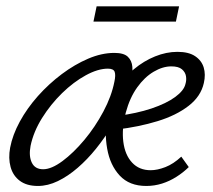

<svg xmlns="http://www.w3.org/2000/svg" viewBox="-20 -589 686 617"><path d="M102 8.6Q66 8.6 43.9 -7.8Q21.7 -24.3 14 -52.5Q6.3 -80.7 12.6 -114.6Q20.3 -155.3 43.6 -198.2Q66.9 -241 101.9 -280.4Q137 -319.7 178.6 -350.9Q220.2 -382 263.5 -400.5Q306.9 -419 347.6 -419Q377.9 -419 390.8 -406.6Q403.8 -394.1 405.3 -374Q406.8 -354 401.3 -329.6Q394.6 -296.6 378.2 -259.4Q361.9 -222.1 339.1 -183.8Q316.3 -145.5 288.5 -111.1Q260.8 -76.7 229.7 -49.8Q198.7 -22.9 166.1 -7.1Q133.6 8.6 102 8.6ZM118.7 -45.1Q145.2 -45.1 180.7 -71.3Q216.1 -97.6 251 -139.3Q285.8 -181 312.2 -230.5Q338.5 -279.9 347.6 -326.5Q352.2 -347.6 348.5 -358Q344.8 -368.4 326.7 -368.4Q294.7 -368.4 255.6 -347Q216.5 -325.7 179.5 -289.7Q142.6 -253.6 115.1 -209.6Q87.6 -165.6 78.2 -120.2Q72 -87.3 82.3 -66.2Q92.6 -45.1 118.7 -45.1ZM450 8.6Q395.9 8.6 364.9 -24.6Q333.8 -57.9 324.4 -111.2Q314.9 -164.5 325.3 -224.2Q332.9 -267.6 355.6 -303.8Q378.3 -339.9 410.3 -366.6Q442.3 -393.3 478.4 -407.8Q514.5 -422.4 550.2 -422.4Q586.3 -422.4 607 -408.5Q627.8 -394.6 634.6 -372.2Q641.4 -349.8 635.1 -322.4Q625.6 -279.2 585.8 -248.6Q546.1 -217.9 486.1 -199.6Q426.1 -181.2 355.1 -172.8L357.2 -216.5Q419.7 -224.5 467.2 -240.5Q514.6 -256.5 543 -277.3Q571.3 -298.1 576 -319.3Q579.8 -331.7 577.6 -344.4Q575.5 -357.1 564.6 -366.4Q553.7 -375.7 530.4 -375.7Q503 -375.7 473.8 -358.5Q444.6 -341.3 420.9 -308.2Q397.2 -275.2 384.3 -227.6Q370.9 -175.6 376.3 -133.3Q381.6 -91.1 404.4 -66.6Q427.1 -42 464.1 -42Q485.5 -42 511.4 -52Q537.4 -62.1 562.6 -85.6L586.6 -52.1Q568.8 -34.6 547 -20.8Q525.2 -6.9 500.7 0.9Q476.1 8.6 450 8.6ZM280.3 -519.5 290.5 -568.7H555.5L545.3 -519.5Z"/></svg>

Font: Ysabeau
Style: Bold Italic
Weight: 700
Italic angle: -12°
Designer: Christian Thalmann (Catharsis Fonts)
Version: Version 2.002